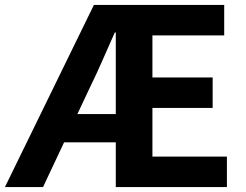

<svg xmlns="http://www.w3.org/2000/svg" viewBox="-29 -761 1000 781"><path d="M-9 0 353 -741H883V-617H591V-446H836V-322H591V-124H894V0H442V-629H438Q413 -573 388.5 -517Q364 -461 339 -410L146 0ZM163 -182V-297H522V-182Z"/></svg>

Font: Noto Sans TC Thin
Style: Bold
Weight: 700
Version: Version 2.004-H2;hotconv 1.0.118;makeotfexe 2.5.65603